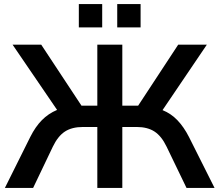

<svg xmlns="http://www.w3.org/2000/svg" viewBox="-20 -925 1080 945"><path d="M4 0 129 -251Q154 -301 186 -333.5Q218 -366 261 -384L42 -705H183L381 -405H459V-705H582V-405H660L857 -705H998L780 -383Q822 -366 853.5 -333Q885 -300 910 -251L1036 0H898L800 -203Q775 -255 740.5 -277.5Q706 -300 653 -300H582V0H459V-300H388Q334 -300 299.5 -277.5Q265 -255 240 -203L143 0ZM557 -790V-905H672V-790ZM368 -790V-905H483V-790Z"/></svg>

Font: MulishBold
Style: Bold
Weight: 700
Designer: Vernon Adams
Foundry: Vernon Adams
Version: Version 3.602; ttfautohint (v1.8.3)